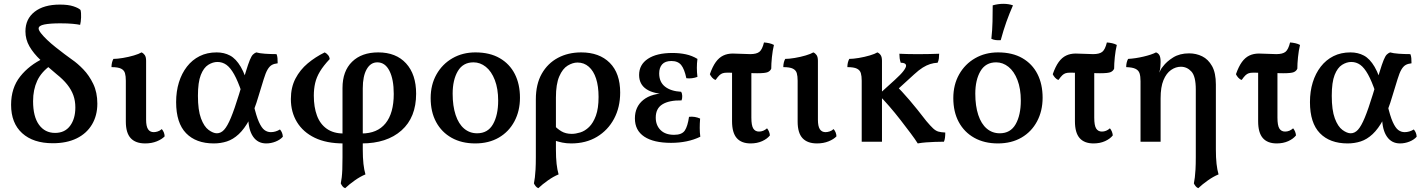

<svg xmlns="http://www.w3.org/2000/svg" viewBox="-20 -741 7447 1004"><path d="M256 8Q154 8 96 -44.5Q38 -97 38 -193Q38 -281 85.5 -341Q133 -401 210 -437L247 -401Q196 -365 174.5 -318.5Q153 -272 153 -212Q153 -131 184 -88.5Q215 -46 268 -46Q319 -46 346.5 -83Q374 -120 374 -179Q374 -214 363.5 -243Q353 -272 331.5 -299Q310 -326 276 -353Q228 -393 191.5 -427.5Q155 -462 134 -498.5Q113 -535 113 -577Q113 -642 161 -679.5Q209 -717 293 -717Q337 -717 364 -708Q391 -699 401 -689Q405 -674 404 -650Q403 -626 399 -611Q386 -614 360 -616.5Q334 -619 295 -619Q242 -619 212 -613Q182 -607 182 -592Q182 -583 194.5 -567Q207 -551 227 -532Q247 -513 271 -494Q295 -475 317.5 -458Q340 -441 357 -429Q385 -410 415.5 -378.5Q446 -347 467.5 -302.5Q489 -258 489 -199Q489 -137 461 -90Q433 -43 381 -17.5Q329 8 256 8Z M739 9Q689 9 663.5 -18.5Q638 -46 638 -105V-319Q638 -343 633.5 -358.5Q629 -374 613 -382Q597 -390 563 -390Q563 -402 565.5 -413Q568 -424 573 -433Q593 -433 623 -438Q653 -443 680 -451Q707 -459 720 -467Q730 -463 737 -453Q744 -443 744 -423V-115Q744 -81 754 -65.5Q764 -50 784 -50Q793 -50 804.5 -53.5Q816 -57 826 -66Q840 -50 841 -28Q827 -13 800 -2Q773 9 739 9Z M1098 9Q1005 9 953 -44.5Q901 -98 901 -207Q901 -263 915.5 -310Q930 -357 957.5 -392.5Q985 -428 1024 -447.5Q1063 -467 1113 -467Q1152 -467 1183 -450.5Q1214 -434 1239 -391.5Q1264 -349 1285 -269L1244 -258Q1224 -317 1204.5 -352Q1185 -387 1164 -402Q1143 -417 1117 -417Q1093 -417 1069 -402Q1045 -387 1030 -349Q1015 -311 1015 -240Q1015 -165 1031 -122Q1047 -79 1071 -61.5Q1095 -44 1114 -44Q1135 -44 1152 -62.5Q1169 -81 1187.5 -125.5Q1206 -170 1230 -248Q1252 -322 1265 -364.5Q1278 -407 1286.5 -427.5Q1295 -448 1302.5 -455.5Q1310 -463 1320 -467Q1337 -462 1366 -460Q1395 -458 1426 -458Q1430 -449 1431 -437Q1432 -425 1432 -410Q1413 -408 1401 -401Q1389 -394 1379 -377Q1369 -360 1359 -327Q1349 -294 1332 -239Q1310 -163 1284 -115Q1258 -67 1228.5 -39.5Q1199 -12 1166.5 -1.5Q1134 9 1098 9ZM1372 9Q1328 9 1303.5 -26.5Q1279 -62 1278 -127L1306 -195Q1320 -134 1334 -103Q1348 -72 1363 -61Q1378 -50 1396 -50Q1421 -50 1444 -64Q1458 -48 1459 -26Q1445 -10 1421 -0.5Q1397 9 1372 9Z M1785 243Q1776 240 1770.5 232.5Q1765 225 1762 218Q1765 203 1767 186.5Q1769 170 1770 145Q1771 120 1771 80V-281Q1771 -369 1821 -418Q1871 -467 1958 -467Q2051 -467 2103.5 -409.5Q2156 -352 2156 -251Q2156 -127 2079.5 -59Q2003 9 1871 9V-43Q1953 -43 1996 -96Q2039 -149 2039 -250Q2039 -326 2016.5 -370.5Q1994 -415 1953 -415Q1918 -415 1897.5 -379Q1877 -343 1877 -279V40Q1877 84 1880.5 115.5Q1884 147 1891 171Q1864 182 1835 202.5Q1806 223 1785 243ZM1776 9Q1687 9 1626 -20.5Q1565 -50 1533 -102.5Q1501 -155 1501 -223Q1501 -284 1525 -330Q1549 -376 1589 -409.5Q1629 -443 1678 -467Q1688 -462 1695.5 -453Q1703 -444 1704 -432Q1671 -397 1653 -367Q1635 -337 1628 -306.5Q1621 -276 1621 -241Q1621 -181 1637.5 -136.5Q1654 -92 1689 -67.5Q1724 -43 1776 -43Z M2465 9Q2394 9 2341.5 -20.5Q2289 -50 2260.5 -103Q2232 -156 2232 -228Q2232 -298 2262.5 -352Q2293 -406 2346 -436.5Q2399 -467 2466 -467Q2541 -467 2593 -437Q2645 -407 2672 -354Q2699 -301 2699 -230Q2699 -161 2670 -106.5Q2641 -52 2588.5 -21.5Q2536 9 2465 9ZM2475 -44Q2531 -44 2558 -91.5Q2585 -139 2585 -215Q2585 -277 2567.5 -322.5Q2550 -368 2520.5 -391.5Q2491 -415 2456 -415Q2401 -415 2374 -369Q2347 -323 2347 -251Q2347 -187 2362.5 -140Q2378 -93 2407 -68.5Q2436 -44 2475 -44Z M3019 -467Q3114 -467 3168.5 -412.5Q3223 -358 3223 -257Q3223 -180 3191 -120Q3159 -60 3101.5 -25.5Q3044 9 2967 9Q2941 9 2920 4.5Q2899 0 2874 -8V-89Q2893 -68 2915.5 -54.5Q2938 -41 2970 -41Q2990 -41 3014.5 -48.5Q3039 -56 3060.5 -77Q3082 -98 3096 -136Q3110 -174 3110 -234Q3110 -290 3097 -330Q3084 -370 3059 -392Q3034 -414 3000 -414Q2975 -414 2948.5 -398Q2922 -382 2904.5 -341.5Q2887 -301 2887 -231V40Q2887 84 2890.5 115.5Q2894 147 2901 171Q2874 182 2845 202.5Q2816 223 2795 243Q2787 240 2781 232.5Q2775 225 2772 218Q2775 203 2777 186.5Q2779 170 2780.5 145Q2782 120 2782 80V-221Q2782 -301 2813 -355.5Q2844 -410 2897.5 -438.5Q2951 -467 3019 -467Z M3489 6Q3398 6 3349 -26.5Q3300 -59 3300 -122Q3300 -183 3344 -218.5Q3388 -254 3471 -254V-249Q3399 -249 3360.5 -274.5Q3322 -300 3322 -349Q3322 -403 3368 -433.5Q3414 -464 3496 -464Q3534 -464 3566.5 -457Q3599 -450 3627 -433Q3624 -410 3624 -386.5Q3624 -363 3627 -339Q3614 -334 3598.5 -332Q3583 -330 3569 -332Q3559 -380 3542 -401Q3525 -422 3491 -422Q3458 -422 3442.5 -404.5Q3427 -387 3427 -357Q3427 -312 3457.5 -288Q3488 -264 3542 -261Q3547 -253 3547.5 -239.5Q3548 -226 3544 -216Q3479 -217 3444 -195.5Q3409 -174 3409 -126Q3409 -86 3434 -61Q3459 -36 3505 -36Q3546 -36 3561 -58.5Q3576 -81 3583 -130Q3598 -132 3613 -129.5Q3628 -127 3641 -121Q3639 -95 3639 -72Q3639 -49 3642 -26Q3609 -10 3570.5 -2Q3532 6 3489 6Z M3722 -323Q3712 -326 3704 -335Q3696 -344 3692 -353Q3706 -393 3723 -416.5Q3740 -440 3762 -450.5Q3784 -461 3812 -461Q3835 -461 3858 -459.5Q3881 -458 3903 -458Q3936 -458 3951 -470Q3966 -482 3975 -519Q3989 -518 4002.5 -515Q4016 -512 4027 -506Q4020 -477 4016.5 -442.5Q4013 -408 4013 -382Q4008 -370 3995 -364Q3982 -358 3939 -358Q3914 -358 3885.5 -359Q3857 -360 3830.5 -360.5Q3804 -361 3782 -361Q3768 -361 3759 -358Q3750 -355 3742 -347.5Q3734 -340 3722 -323ZM3905 9Q3857 9 3832.5 -19Q3808 -47 3808 -107V-381H3909V-126Q3909 -85 3919 -69Q3929 -53 3949 -53Q3972 -53 3991 -70Q4004 -54 4006 -33Q3992 -15 3965.5 -3Q3939 9 3905 9Z M4252 9Q4202 9 4176.5 -18.5Q4151 -46 4151 -105V-319Q4151 -343 4146.5 -358.5Q4142 -374 4126 -382Q4110 -390 4076 -390Q4076 -402 4078.5 -413Q4081 -424 4086 -433Q4106 -433 4136 -438Q4166 -443 4193 -451Q4220 -459 4233 -467Q4243 -463 4250 -453Q4257 -443 4257 -423V-115Q4257 -81 4267 -65.5Q4277 -50 4297 -50Q4306 -50 4317.5 -53.5Q4329 -57 4339 -66Q4353 -50 4354 -28Q4340 -13 4313 -2Q4286 9 4252 9Z M4891 -460Q4891 -448 4889.5 -435.5Q4888 -423 4883 -413Q4863 -412 4844 -406Q4825 -400 4805 -387.5Q4785 -375 4760 -352L4657 -258L4658 -302Q4697 -263 4735.5 -218Q4774 -173 4824 -108Q4846 -82 4859.5 -69.5Q4873 -57 4886.5 -53Q4900 -49 4923 -48Q4923 -33 4921.5 -21Q4920 -9 4916 0Q4892 0 4868.5 1Q4845 2 4823 3.5Q4801 5 4779 9Q4766 -12 4742 -44Q4718 -76 4689 -113.5Q4660 -151 4630 -185.5Q4600 -220 4574 -246L4659 -323Q4691 -352 4704.5 -370Q4718 -388 4718 -397Q4718 -405 4711 -409Q4704 -413 4690 -413Q4686 -425 4684.5 -436.5Q4683 -448 4683 -460Q4703 -459 4723 -458.5Q4743 -458 4762 -458Q4781 -458 4797 -458Q4816 -458 4840.5 -458.5Q4865 -459 4891 -460ZM4592 -295V0H4486V-295ZM4568 -467Q4578 -463 4585 -453Q4592 -443 4592 -423V-285H4486V-319Q4486 -343 4481.5 -358.5Q4477 -374 4461 -382Q4445 -390 4411 -390Q4411 -402 4413.5 -413Q4416 -424 4421 -433Q4441 -433 4471 -438Q4501 -443 4528 -451Q4555 -459 4568 -467Z M5198 9Q5127 9 5074.5 -20.5Q5022 -50 4993.5 -103Q4965 -156 4965 -228Q4965 -298 4995.5 -352Q5026 -406 5079 -436.5Q5132 -467 5199 -467Q5274 -467 5326 -437Q5378 -407 5405 -354Q5432 -301 5432 -230Q5432 -161 5403 -106.5Q5374 -52 5321.5 -21.5Q5269 9 5198 9ZM5208 -44Q5264 -44 5291 -91.5Q5318 -139 5318 -215Q5318 -277 5300.5 -322.5Q5283 -368 5253.5 -391.5Q5224 -415 5189 -415Q5134 -415 5107 -369Q5080 -323 5080 -251Q5080 -187 5095.5 -140Q5111 -93 5140 -68.5Q5169 -44 5208 -44ZM5213 -531Q5198 -530 5186.5 -531.5Q5175 -533 5164 -538Q5169 -583 5170 -628Q5171 -673 5171 -713Q5185 -717 5199 -719Q5213 -721 5226 -721Q5255 -721 5277 -713Q5258 -670 5242.5 -626.5Q5227 -583 5213 -531Z M5515 -323Q5505 -326 5497 -335Q5489 -344 5485 -353Q5499 -393 5516 -416.5Q5533 -440 5555 -450.5Q5577 -461 5605 -461Q5628 -461 5651 -459.5Q5674 -458 5696 -458Q5729 -458 5744 -470Q5759 -482 5768 -519Q5782 -518 5795.5 -515Q5809 -512 5820 -506Q5813 -477 5809.5 -442.5Q5806 -408 5806 -382Q5801 -370 5788 -364Q5775 -358 5732 -358Q5707 -358 5678.5 -359Q5650 -360 5623.5 -360.5Q5597 -361 5575 -361Q5561 -361 5552 -358Q5543 -355 5535 -347.5Q5527 -340 5515 -323ZM5698 9Q5650 9 5625.5 -19Q5601 -47 5601 -107V-381H5702V-126Q5702 -85 5712 -69Q5722 -53 5742 -53Q5765 -53 5784 -70Q5797 -54 5799 -33Q5785 -15 5758.5 -3Q5732 9 5698 9Z M6246 243Q6238 240 6232 232.5Q6226 225 6223 218Q6226 203 6228 186.5Q6230 170 6231.5 145Q6233 120 6233 80V-273Q6233 -342 6210 -367Q6187 -392 6155 -392Q6128 -392 6103.5 -375Q6079 -358 6064 -322Q6049 -286 6049 -227V0H5944V-316Q5944 -342 5939 -357.5Q5934 -373 5918 -381Q5902 -389 5869 -390Q5869 -402 5871.5 -413Q5874 -424 5879 -433Q5917 -435 5959.5 -445Q6002 -455 6025 -467Q6037 -463 6043 -452Q6049 -441 6049 -417Q6049 -408 6048 -393Q6047 -378 6042 -361Q6045 -367 6049 -375.5Q6053 -384 6061 -393Q6080 -419 6114.5 -440.5Q6149 -462 6198 -462Q6235 -462 6266.5 -446.5Q6298 -431 6318 -395.5Q6338 -360 6338 -299V40Q6338 84 6341.5 115.5Q6345 147 6352 171Q6325 182 6296 202.5Q6267 223 6246 243Z M6473 -323Q6463 -326 6455 -335Q6447 -344 6443 -353Q6457 -393 6474 -416.5Q6491 -440 6513 -450.5Q6535 -461 6563 -461Q6586 -461 6609 -459.5Q6632 -458 6654 -458Q6687 -458 6702 -470Q6717 -482 6726 -519Q6740 -518 6753.5 -515Q6767 -512 6778 -506Q6771 -477 6767.5 -442.5Q6764 -408 6764 -382Q6759 -370 6746 -364Q6733 -358 6690 -358Q6665 -358 6636.5 -359Q6608 -360 6581.5 -360.5Q6555 -361 6533 -361Q6519 -361 6510 -358Q6501 -355 6493 -347.5Q6485 -340 6473 -323ZM6656 9Q6608 9 6583.5 -19Q6559 -47 6559 -107V-381H6660V-126Q6660 -85 6670 -69Q6680 -53 6700 -53Q6723 -53 6742 -70Q6755 -54 6757 -33Q6743 -15 6716.5 -3Q6690 9 6656 9Z M7027 9Q6934 9 6882 -44.5Q6830 -98 6830 -207Q6830 -263 6844.5 -310Q6859 -357 6886.5 -392.5Q6914 -428 6953 -447.5Q6992 -467 7042 -467Q7081 -467 7112 -450.5Q7143 -434 7168 -391.5Q7193 -349 7214 -269L7173 -258Q7153 -317 7133.5 -352Q7114 -387 7093 -402Q7072 -417 7046 -417Q7022 -417 6998 -402Q6974 -387 6959 -349Q6944 -311 6944 -240Q6944 -165 6960 -122Q6976 -79 7000 -61.5Q7024 -44 7043 -44Q7064 -44 7081 -62.5Q7098 -81 7116.5 -125.5Q7135 -170 7159 -248Q7181 -322 7194 -364.5Q7207 -407 7215.5 -427.5Q7224 -448 7231.5 -455.5Q7239 -463 7249 -467Q7266 -462 7295 -460Q7324 -458 7355 -458Q7359 -449 7360 -437Q7361 -425 7361 -410Q7342 -408 7330 -401Q7318 -394 7308 -377Q7298 -360 7288 -327Q7278 -294 7261 -239Q7239 -163 7213 -115Q7187 -67 7157.5 -39.5Q7128 -12 7095.5 -1.5Q7063 9 7027 9ZM7301 9Q7257 9 7232.5 -26.5Q7208 -62 7207 -127L7235 -195Q7249 -134 7263 -103Q7277 -72 7292 -61Q7307 -50 7325 -50Q7350 -50 7373 -64Q7387 -48 7388 -26Q7374 -10 7350 -0.5Q7326 9 7301 9Z"/></svg>

Font: Vollkorn Medium
Style: Regular
Weight: 500
Designer: Friedrich Althausen
Foundry: Friedrich Althausen
Version: Version 5.000